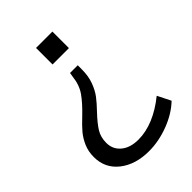

<svg xmlns="http://www.w3.org/2000/svg" viewBox="-202 -573 846 846"><g transform="rotate(-45 221.5 -150.0)"><path d="M184 -384V-487H286V-384ZM24 33Q24 -2 36.5 -30.5Q49 -59 66.5 -80Q84 -101 115 -130Q158 -171 181 -204Q204 -237 209 -285L212 -303H260V-278Q260 -236 248 -203.5Q236 -171 219 -148.5Q202 -126 174 -97Q140 -61 123.5 -34.5Q107 -8 107 28Q107 68 137 93Q167 118 218 118Q265 118 314 97.5Q363 77 411 38L442 100Q400 140 338 163.5Q276 187 215 187Q131 187 77.5 145Q24 103 24 33Z"/></g></svg>

Font: wassup Sans
Style: Regular
Weight: 400
Version: Version 2.001